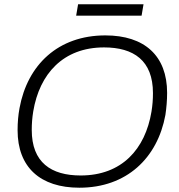

<svg xmlns="http://www.w3.org/2000/svg" viewBox="-20 -863 833 895"><path d="M335 -790H640L649 -843H344ZM350 12C570 12 714 -126 751 -327C756 -361 759 -395 759 -430C759 -603 654 -698 471 -698C251 -698 108 -561 71 -359C65 -327 62 -292 62 -256C62 -83 168 12 350 12ZM356 -45C218 -45 128 -106 128 -257C128 -286 130 -314 135 -344C164 -518 274 -642 465 -642C603 -642 693 -581 693 -429C693 -400 691 -372 686 -342C657 -168 548 -45 356 -45Z"/></svg>

Font: Archivo ExtraLight
Style: Italic
Weight: 200
Italic angle: -10°
Designer: Hector Gatti
Foundry: Omnibus-Type
Version: Version 2.001